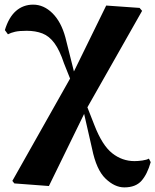

<svg xmlns="http://www.w3.org/2000/svg" viewBox="-20 -581 670 828"><path d="M622.1 103 629.9 118.2Q615.2 170.4 590.1 198.7Q564.9 227.1 516.1 227.1Q474.6 227.1 435.1 189.2Q395.5 151.4 377 60.1L342.8 -89.8L190.9 221.2L42 210L33.2 199.2L282.2 -242.2L255.9 -308.1Q237.3 -364.3 214.8 -394.8Q192.4 -425.3 162.8 -436.8Q133.3 -448.2 95.2 -448.2Q63.5 -448.2 45.2 -444.1Q26.9 -439.9 14.2 -433.1L1 -451.2Q17.6 -506.3 48.8 -533.7Q80.1 -561 123 -561Q168.9 -561 206.5 -523.7Q244.1 -486.3 262.2 -418.9L298.8 -272.9L438 -557.1L582 -546.9L592.8 -534.2L356.9 -118.2L387.2 -41Q420.9 45.9 463.9 79.8Q506.8 113.8 560.1 113.8Q575.7 113.8 594.2 111.1Q612.8 108.4 622.1 103Z"/></svg>

Font: Source Han Serif JP Heavy
Style: Regular
Weight: 900
Designer: Ryoko NISHIZUKA  (kana & ideographs); Frank Grießhammer (Latin, Greek & Cyrillic); Wenlong ZHANG  (bopomofo); Sandoll Co
Foundry: Adobe Systems Incorporated
Version: Version 1.001;PS 1.001;hotconv 16.6.54;makeotf.lib2.5.65590